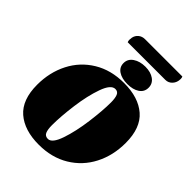

<svg xmlns="http://www.w3.org/2000/svg" viewBox="-276 -1130 1292 1292"><g transform="rotate(45 369.5 -484.0)"><path d="M735 -402Q735 -283 685.5 -187Q636 -91 544 -35.5Q452 20 329 20Q192 20 114 -47.5Q36 -115 36 -258Q36 -376 85 -472Q134 -568 226 -624Q318 -680 442 -680Q579 -680 657 -612.5Q735 -545 735 -402ZM299 -136Q299 -95 308.5 -73Q318 -51 345 -51Q384 -51 413 -136Q442 -221 457 -334.5Q472 -448 472 -525Q472 -565 463 -587.5Q454 -610 429 -610Q388 -610 358.5 -527Q329 -444 314 -331.5Q299 -219 299 -136ZM692 -968Q692 -935 672 -913Q652 -891 623 -891H265Q261 -899 261 -911Q261 -916 263 -932Q268 -957 287 -972.5Q306 -988 333 -988H688Q692 -980 692 -968ZM581 -774Q581 -734 548 -712Q515 -690 462 -690Q409 -690 376.5 -711.5Q344 -733 344 -772Q344 -812 379 -835.5Q414 -859 466 -859Q517 -859 549 -836Q581 -813 581 -774Z"/></g></svg>

Font: Sansita Black Italic
Style: Regular
Weight: 900
Italic angle: -11°
Designer: Pablo Cosgaya
Foundry: Omnibus-Type
Version: Version 1.006